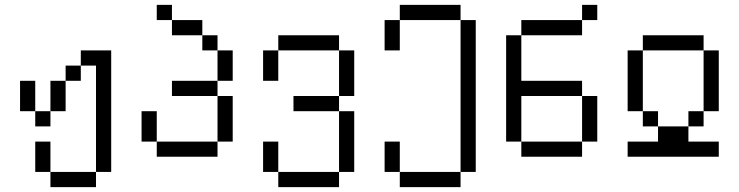

<svg xmlns="http://www.w3.org/2000/svg" viewBox="-20 -645 3040 790"><path d="M187.5 62.5V125H375V62.5ZM187.5 62.5Q187.5 62.5 187.5 -62.5H125Q125 -62.5 125 62.5ZM375 62.5H437.5Q437.5 62.5 437.5 -437.5H312.5V-375H250V-312.5H187.5Q187.5 -312.5 187.5 -187.5H125V-125H187.5V-187.5H250Q250 -187.5 250 -312.5H312.5V-375H375ZM125 -187.5Q125 -187.5 125 -312.5H62.5Q62.5 -312.5 62.5 -187.5Z M625 -62.5V0H875V-62.5ZM625 -62.5Q625 -62.5 625 -187.5H562.5Q562.5 -187.5 562.5 -62.5ZM875 -62.5H937.5V-250H875ZM875 -250V-312.5H687.5V-250ZM875 -312.5H937.5Q937.5 -312.5 937.5 -437.5H875Q875 -437.5 875 -312.5ZM875 -437.5V-500H812.5V-437.5ZM812.5 -500V-562.5H687.5V-500ZM687.5 -562.5V-625H625V-562.5Z M1125 62.5V125H1375V62.5ZM1125 62.5Q1125 62.5 1125 -62.5H1062.5Q1062.5 -62.5 1062.5 62.5ZM1375 62.5H1437.5Q1437.5 62.5 1437.5 -187.5H1375Q1375 -187.5 1375 62.5ZM1375 -187.5V-250H1187.5V-187.5ZM1375 -250H1437.5V-437.5H1375ZM1062.5 -437.5Q1062.5 -437.5 1062.5 -312.5H1125Q1125 -312.5 1125 -437.5ZM1125 -437.5H1375V-500H1125Z M1625 62.5V125H1875V62.5ZM1625 62.5Q1625 62.5 1625 -62.5H1562.5Q1562.5 -62.5 1562.5 62.5ZM1875 62.5H1937.5Q1937.5 62.5 1937.5 -562.5H1875Q1875 -562.5 1875 62.5ZM1562.5 -562.5Q1562.5 -562.5 1562.5 -437.5H1625Q1625 -437.5 1625 -562.5ZM1625 -562.5H1875V-625H1625Z M2437.5 -562.5V-625H2375V-562.5H2125V-500H2062.5V-62.5H2125V0H2375V-62.5H2125V-250H2375V-62.5H2437.5V-250H2375V-312.5H2125V-500H2375V-562.5Z M2937.5 0V-62.5H2812.5V-125H2687.5V-62.5H2562.5V0ZM2687.5 -125V-187.5H2625V-125ZM2812.5 -125H2875V-187.5H2812.5ZM2625 -187.5Q2625 -187.5 2625 -437.5H2562.5Q2562.5 -437.5 2562.5 -187.5ZM2875 -187.5H2937.5Q2937.5 -187.5 2937.5 -437.5H2875Q2875 -437.5 2875 -187.5ZM2625 -437.5H2875V-500H2625Z"/></svg>

Font: BFUnifontExMono
Style: Regular
Weight: 500
Version: Version 15.0.06